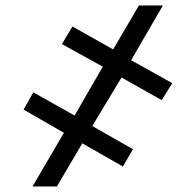

<svg xmlns="http://www.w3.org/2000/svg" viewBox="-20 -675 708 695"><path d="M419.9 -394.5 314 -218.8 461.4 -134.8 424.8 -72.3 277.8 -156.2 186 0H97.7L211.4 -194.3L65.4 -278.3L100.6 -340.8L250 -256.8L352.1 -433.6L204.1 -515.6L242.2 -579.1L389.6 -496.1L482.9 -655.3H569.8L454.6 -457L603.5 -374L565.4 -312.5Z"/></svg>

Font: Inter 28pt ExtraBold
Style: Regular
Weight: 800
Designer: Rasmus Andersson
Foundry: rsms
Version: Version 4.001;git-66647c0bb